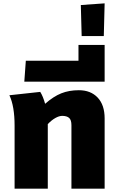

<svg xmlns="http://www.w3.org/2000/svg" viewBox="-20 -1125 707 1145"><path d="M604 -419V0H406V-378Q406 -410 392 -422Q378 -434 351 -434Q333 -434 310.5 -421.5Q288 -409 265 -385V-172V0H67V-196V-375Q67 -492 36 -557L220 -577Q237 -550 249 -506Q299 -550 345.5 -568.5Q392 -587 450 -587Q521 -587 562.5 -543Q604 -499 604 -419Z M134 -763H448V-857H604V-638H125Z M462 -1095 604 -1105 599 -910H467Z"/></svg>

Font: FiraGO Heavy
Style: Regular
Weight: 900
Designer: bBox Type
Foundry: bBox Type GmbH
Version: Version 1.001